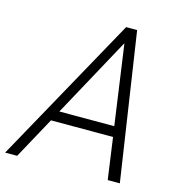

<svg xmlns="http://www.w3.org/2000/svg" viewBox="-128 -803 826 895"><g transform="rotate(15 285.0 -355.5)"><path d="M531 0H472.5L444.5 -200.5H145L35.5 0H-22.5L371 -711H424ZM437 -250.5 383 -634 381.5 -634.5 172 -250.5Z"/></g></svg>

Font: Roberto Sans Light
Style: Italic
Weight: 300
Italic angle: -11°
Designer: Google
Version: Version 1.00;June 11, 2020;FontCreator 12.0.0.2522 64-bit; t